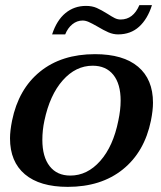

<svg xmlns="http://www.w3.org/2000/svg" viewBox="-20 -718 628 748"><path d="M315 -695Q339 -695 357 -687Q375 -679 399 -664Q416 -653 427 -647.5Q438 -642 450 -642Q499 -642 523 -698H572Q555 -644 522 -614Q489 -584 440 -584Q421 -584 402.5 -592Q384 -600 359 -615Q338 -627 325.5 -632.5Q313 -638 302 -638Q280 -638 262 -623.5Q244 -609 234 -584H183Q201 -639 235 -667Q269 -695 315 -695ZM19 -179Q19 -208 27 -248Q52 -371 136 -439Q220 -507 350 -507Q460 -507 518 -458Q576 -409 576 -318Q576 -288 568 -248Q543 -126 458.5 -58Q374 10 244 10Q135 10 77 -39Q19 -88 19 -179ZM441 -248Q450 -290 450 -326Q450 -391 421.5 -426.5Q393 -462 341 -462Q275 -462 224.5 -405Q174 -348 153 -248Q145 -211 145 -173Q145 -107 173.5 -70.5Q202 -34 254 -34Q320 -34 370.5 -91Q421 -148 441 -248Z"/></svg>

Font: Trirong SemiBold
Style: Italic
Weight: 600
Italic angle: -12°
Designer: Katatrad Team
Foundry: CadsonDemak
Version: Version 1.001